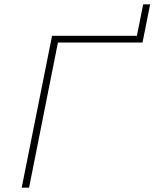

<svg xmlns="http://www.w3.org/2000/svg" viewBox="-20 -865 712 885"><path d="M220 -700H611L640 -845H672L637 -669H247L114 0H80Z"/></svg>

Font: Montserrat Alternates ExLight
Style: Italic
Weight: 275
Italic angle: -11.3°
Designer: Julieta Ulanovsky
Foundry: Julieta Ulanovsky
Version: Version 7.200